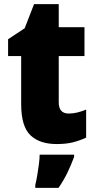

<svg xmlns="http://www.w3.org/2000/svg" viewBox="-20 -684 461 925"><path d="M311 -137Q332 -137 352.5 -142Q373 -147 395 -156V-21Q365 -7 332 1.5Q299 10 253 10Q171 10 126.5 -32.5Q82 -75 82 -182V-414H19V-495L99 -548L144 -664H263V-553H387V-414H263V-191Q263 -137 311 -137ZM337 72Q322 112 305 147.5Q288 183 262 221H150V207Q155 187 159.5 160.5Q164 134 167.5 107Q171 80 171 61H337Z"/></svg>

Font: Noto Sans Ethiopic SemiCondensed Black
Style: Regular
Weight: 900
Width: 4
Designer: Monotype Design Team
Foundry: Monotype Imaging Inc.
Version: Version 2.102; ttfautohint (v1.8.4.7-5d5b)